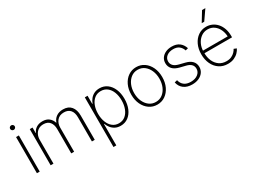

<svg xmlns="http://www.w3.org/2000/svg" viewBox="-54 -1537 3337 2511"><g transform="rotate(-30 1614.5 -282.0)"><path d="M82.5 0V-545.9H125V0ZM104 -642.1Q89.4 -642.1 79.1 -652.3Q68.8 -662.6 68.8 -676.3Q68.8 -690.4 79.1 -700.4Q89.4 -710.4 103.5 -710.4Q118.2 -710.4 128.4 -700.4Q138.7 -690.4 138.7 -676.3Q138.7 -662.6 128.4 -652.3Q118.2 -642.1 104 -642.1Z M290 0V-545.9H331.5V-463.4H335.9Q352.1 -504.4 390.1 -528.6Q428.2 -552.7 482.4 -552.7Q542 -552.7 578.4 -524.2Q614.7 -495.6 630.9 -446.8H634.8Q650.4 -495.1 691.7 -523.9Q732.9 -552.7 793.9 -552.7Q873 -552.7 914.6 -502.9Q956.1 -453.1 956.1 -365.7V0H913.1V-365.7Q913.1 -434.6 880.4 -473.6Q847.7 -512.7 784.2 -512.7Q717.3 -512.7 680.9 -470.2Q644.5 -427.7 644.5 -362.8V0H601.1V-368.7Q601.1 -432.6 569.6 -472.7Q538.1 -512.7 473.6 -512.7Q430.2 -512.7 398.4 -492.7Q366.7 -472.7 349.6 -437.7Q332.5 -402.8 332.5 -357.9V0Z M1121.1 204.1V-545.9H1162.6V-423.8H1168Q1180.2 -459 1203.9 -488.5Q1227.5 -518.1 1262.5 -535.6Q1297.4 -553.2 1344.2 -553.2Q1409.7 -553.2 1458.5 -517.1Q1507.3 -481 1534.4 -417.2Q1561.5 -353.5 1561.5 -271.5Q1561.5 -189 1534.7 -125Q1507.8 -61 1459 -24.7Q1410.2 11.7 1344.7 11.7Q1297.9 11.7 1262.9 -6.3Q1228 -24.4 1204.3 -54.2Q1180.7 -84 1168 -119.1H1163.6V204.1ZM1340.8 -28.3Q1397 -28.3 1436.5 -60.5Q1476.1 -92.8 1497.3 -147.9Q1518.6 -203.1 1518.6 -272Q1518.6 -340.3 1497.6 -395Q1476.6 -449.7 1436.8 -481.4Q1397 -513.2 1340.8 -513.2Q1285.6 -513.2 1245.8 -481.9Q1206.1 -450.7 1184.6 -396Q1163.1 -341.3 1163.1 -272Q1163.1 -202.1 1184.6 -147Q1206.1 -91.8 1245.8 -60.1Q1285.6 -28.3 1340.8 -28.3Z M1897.9 11.7Q1830.6 11.7 1777.8 -24.9Q1725.1 -61.5 1694.8 -125.2Q1664.6 -189 1664.6 -271Q1664.6 -353 1694.8 -416.7Q1725.1 -480.5 1777.8 -516.8Q1830.6 -553.2 1897.9 -553.2Q1965.3 -553.2 2018.1 -516.8Q2070.8 -480.5 2101.1 -416.5Q2131.3 -352.5 2131.3 -271Q2131.3 -189 2101.1 -125.2Q2070.8 -61.5 2018.3 -24.9Q1965.8 11.7 1897.9 11.7ZM1897.9 -28.3Q1955.6 -28.3 1998.3 -60.8Q2041 -93.3 2064.7 -148.2Q2088.4 -203.1 2088.4 -271Q2088.4 -338.4 2064.5 -393.3Q2040.5 -448.2 1998 -480.7Q1955.6 -513.2 1897.9 -513.2Q1841.3 -513.2 1798.3 -480.7Q1755.4 -448.2 1731.4 -393.3Q1707.5 -338.4 1707.5 -271Q1707.5 -203.1 1731.4 -148.2Q1755.4 -93.3 1798.1 -60.8Q1840.8 -28.3 1897.9 -28.3Z M2610.8 -428.2 2570.8 -417.5Q2556.2 -461.9 2523.7 -488Q2491.2 -514.2 2435.1 -514.2Q2375 -514.2 2336.9 -484.4Q2298.8 -454.6 2298.8 -406.7Q2298.8 -367.7 2324.5 -341.8Q2350.1 -315.9 2402.8 -302.7L2487.3 -281.7Q2551.3 -266.1 2584.5 -230.7Q2617.7 -195.3 2617.7 -142.6Q2617.7 -97.2 2593.3 -62.5Q2568.8 -27.8 2525.4 -8.1Q2481.9 11.7 2425.3 11.7Q2349.1 11.7 2300 -24.4Q2251 -60.5 2236.8 -127L2277.8 -137.2Q2290 -83.5 2327.4 -55.7Q2364.7 -27.8 2425.3 -27.8Q2491.7 -27.8 2532.7 -59.8Q2573.7 -91.8 2573.7 -141.1Q2573.7 -218.3 2476.6 -242.2L2389.6 -263.7Q2322.8 -280.3 2289.3 -316.4Q2255.9 -352.5 2255.9 -404.8Q2255.9 -449.2 2278.8 -482.4Q2301.8 -515.6 2342.3 -534.4Q2382.8 -553.2 2435.1 -553.2Q2504.4 -553.2 2547.9 -520.8Q2591.3 -488.3 2610.8 -428.2Z M2964.4 11.7Q2890.6 11.7 2835.9 -24.9Q2781.2 -61.5 2751.2 -125.5Q2721.2 -189.5 2721.2 -270.5Q2721.2 -352.1 2751.2 -416Q2781.2 -480 2833.7 -516.6Q2886.2 -553.2 2953.6 -553.2Q3000 -553.2 3041 -535.2Q3082 -517.1 3113.5 -482.2Q3145 -447.3 3163.1 -397.2Q3181.2 -347.2 3181.2 -283.7V-263.2H2749V-302.2H3157.7L3138.2 -286.6Q3138.2 -350.1 3115.2 -401.6Q3092.3 -453.1 3050.8 -483.2Q3009.3 -513.2 2953.6 -513.2Q2899.4 -513.2 2856.7 -482.7Q2814 -452.1 2789.1 -400.9Q2764.2 -349.6 2764.2 -286.1V-268.1Q2764.2 -199.7 2788.1 -145.5Q2812 -91.3 2856.9 -59.8Q2901.9 -28.3 2964.4 -28.3Q3009.3 -28.3 3041 -43.5Q3072.8 -58.6 3093.3 -80.6Q3113.8 -102.5 3123.5 -122.6L3163.1 -106.4Q3150.9 -79.1 3124.8 -51.8Q3098.6 -24.4 3058.6 -6.3Q3018.6 11.7 2964.4 11.7ZM2930.2 -621.6 3019.5 -768.1H3069.8L2968.3 -621.6Z"/></g></svg>

Font: Inter Tight ExtraLight
Style: Regular
Weight: 250
Designer: Rasmus Andersson
Foundry: rsms
Version: Version 3.004